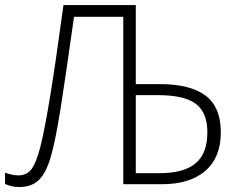

<svg xmlns="http://www.w3.org/2000/svg" viewBox="-20 -734 955 765"><path d="M0 -1V-45.9Q29.8 -35.2 53.2 -35.2Q86.4 -35.2 105.5 -60.1Q124.5 -85 141.1 -150.1Q157.7 -215.3 180.2 -352.8Q202.6 -490.2 232.9 -713.9H521V-398.9H616.2Q738.3 -398.9 799.1 -353Q859.9 -307.1 859.9 -207Q859.9 -106.9 798.3 -53.5Q736.8 0 625 0H471.2V-667H274.9Q240.2 -419.4 220.2 -294.2Q200.2 -168.9 181.4 -106Q162.6 -43 133.8 -15.9Q105 11.2 57.1 11.2Q26.9 11.2 0 -1ZM521 -43.9H613.8Q712.4 -43.9 759.3 -83.3Q806.2 -122.6 806.2 -207Q806.2 -285.6 760.3 -320.3Q714.4 -355 606.9 -355H521Z"/></svg>

Font: Open Sans Light
Style: Regular
Weight: 300
Foundry: Ascender Corporation
Version: Version 1.10